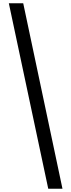

<svg xmlns="http://www.w3.org/2000/svg" viewBox="-20 -886 437 1174"><path d="M122 -866 362 268H275L34 -866Z"/></svg>

Font: Noto Sans Telugu UI ExtraCondensed Medium
Style: Regular
Weight: 500
Width: 2
Designer: Jelle Bosma - Monotype Design Team
Foundry: Monotype Imaging Inc.
Version: Version 2.005; ttfautohint (v1.8.4.7-5d5b)